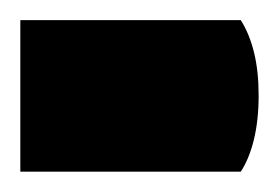

<svg xmlns="http://www.w3.org/2000/svg" viewBox="-28 -169 275 189"><path d="M-8 -149.2H209V0H-8ZM209 0V-149.2Q217.6 -135.6 222.1 -117.2Q226.6 -98.8 226.6 -75Q226.6 -51.1 222 -31.8Q217.3 -12.6 209 0Z"/></svg>

Font: Baloo Bhaijaan 2
Style: Regular
Weight: 400
Designer: Sanskriti Dholi, Noopur Datye and Ek Type
Foundry: Ek Type
Version: Version 1.701